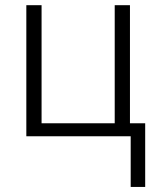

<svg xmlns="http://www.w3.org/2000/svg" viewBox="-20 -533 618 751"><path d="M83 0V-512.7H142.6V-50.8H428.7V-512.7H488.3V-50.8H547.9V198.2H491.2V0Z"/></svg>

Font: Gothic A1 Light
Style: Regular
Weight: 300
Version: Version 2.50